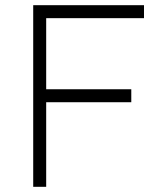

<svg xmlns="http://www.w3.org/2000/svg" viewBox="-20 -720 625 740"><path d="M108 0V-700H535V-650H158V-376H486V-326H158V0Z"/></svg>

Font: Mach ExtraLight
Style: Regular
Weight: 250
Version: Version 1.002